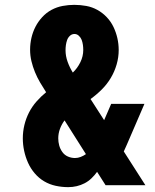

<svg xmlns="http://www.w3.org/2000/svg" viewBox="-20 -763 640 791"><path d="M261 8Q235 8 209.5 2.5Q184 -3 162 -16Q140 -29 123 -49Q106 -69 95.5 -92.5Q85 -116 79.5 -141.5Q74 -167 74 -193Q74 -221 80.5 -248Q87 -275 99.5 -299.5Q112 -324 130.5 -345Q149 -366 170 -383Q157 -403 145 -423.5Q133 -444 124 -466Q115 -488 109.5 -511Q104 -534 104 -558Q104 -583 109.5 -607Q115 -631 126 -652.5Q137 -674 154 -692.5Q171 -711 192.5 -722.5Q214 -734 238 -738.5Q262 -743 286 -743Q311 -743 335.5 -738.5Q360 -734 381.5 -722Q403 -710 420 -692Q437 -674 447.5 -652Q458 -630 463.5 -606Q469 -582 469 -557Q469 -527 460.5 -497.5Q452 -468 436.5 -442Q421 -416 399.5 -394.5Q378 -373 353 -355L409 -268L438 -335H575L503 -168Q500 -161 496.5 -153.5Q493 -146 490 -139L579 0H415L380 -55Q370 -41 357 -28.5Q344 -16 328.5 -8Q313 0 296 4Q279 8 261 8ZM280 -464Q299 -482 311 -506.5Q323 -531 323 -557Q323 -568 321.5 -578.5Q320 -589 316.5 -598.5Q313 -608 305 -615.5Q297 -623 287 -623Q276 -623 268 -615.5Q260 -608 256.5 -598Q253 -588 251.5 -577.5Q250 -567 250 -556Q250 -532 258.5 -508.5Q267 -485 280 -464ZM289 -112Q301 -112 312.5 -116.5Q324 -121 334 -128L246 -267Q234 -251 227 -232Q220 -213 220 -193Q220 -178 224 -163.5Q228 -149 237 -136.5Q246 -124 260 -118Q274 -112 289 -112Z"/></svg>

Font: Iosevka Etoile Heavy
Style: Regular
Weight: 900
Designer: Belleve Invis
Foundry: Belleve Invis
Version: Version 22.1.2; ttfautohint (v1.8.4)